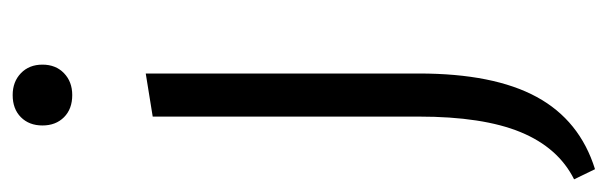

<svg xmlns="http://www.w3.org/2000/svg" viewBox="-351 -322 959 303"><g transform="rotate(-90 128.5 -170.5)"><path d="M96 -409 164 -420V11Q164 129 127 197Q90 265 13 289L-3 256Q47 231 71.5 171.5Q96 112 96 11ZM130 -630Q151 -630 164.5 -617Q178 -604 178 -583Q178 -562 164.5 -549Q151 -536 130 -536Q108 -536 95 -549Q82 -562 82 -583Q82 -604 95 -617Q108 -630 130 -630Z"/></g></svg>

Font: QiushuiShotai Bright
Style: Regular
Weight: 400
Designer: Christian Thalmann (Catharsis Fonts)
Version: Version 1.250;